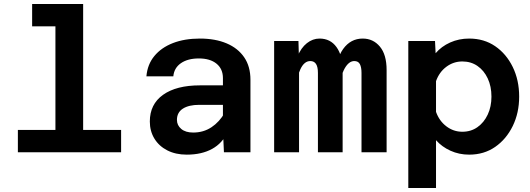

<svg xmlns="http://www.w3.org/2000/svg" viewBox="-20 -758 2640 956"><path d="M256 0V-738H394V0ZM69 0V-111H583V0ZM140 -627V-738H325V-627Z M1095 0 1090 -108V-369Q1090 -415 1058 -441Q1026 -467 970 -467Q915 -467 881 -443.5Q847 -420 843 -378H709Q714 -437 748.5 -479Q783 -521 841 -543.5Q899 -566 975 -566Q1052 -566 1108.5 -542Q1165 -518 1196 -472.5Q1227 -427 1227 -361V0ZM910 12Q855 12 813.5 -9Q772 -30 749 -67.5Q726 -105 726 -153Q726 -239 792 -286Q858 -333 976 -333H1105V-236H972Q920 -236 890.5 -217Q861 -198 861 -161Q861 -134 882.5 -116Q904 -98 942 -98Q993 -98 1033 -124.5Q1073 -151 1099 -197L1114 -102Q1088 -45 1036 -16.5Q984 12 910 12Z M1780 0V-395Q1780 -423 1772 -438.5Q1764 -454 1744 -454Q1717 -454 1696 -417Q1675 -380 1664 -293L1654 -371Q1651 -462 1688.5 -514Q1726 -566 1786 -566Q1838 -566 1871.5 -526Q1905 -486 1905 -409V0ZM1345 0V-554H1466L1469 -450V0ZM1563 0V-395Q1563 -425 1553.5 -439.5Q1544 -454 1525 -454Q1495 -454 1476 -414Q1457 -374 1446 -293V-376Q1444 -435 1461.5 -477.5Q1479 -520 1508 -543Q1537 -566 1571 -566Q1625 -566 1655.5 -523.5Q1686 -481 1686 -411V0Z M2316 -566Q2390 -566 2445.5 -528Q2501 -490 2533 -424.5Q2565 -359 2565 -277Q2565 -196 2533 -130.5Q2501 -65 2445.5 -26.5Q2390 12 2316 12Q2266 12 2223 -7.5Q2180 -27 2151 -60V178H2013V-554H2146L2149 -493Q2178 -527 2221.5 -546.5Q2265 -566 2316 -566ZM2282 -102Q2325 -102 2357.5 -125Q2390 -148 2408.5 -187.5Q2427 -227 2427 -277Q2427 -328 2408.5 -367.5Q2390 -407 2357.5 -429.5Q2325 -452 2282 -452Q2238 -452 2202.5 -425.5Q2167 -399 2151 -354V-201Q2167 -156 2202.5 -129Q2238 -102 2282 -102Z"/></svg>

Font: Azeret Mono Thin SemiBold
Style: Regular
Weight: 600
Version: Version 1.002